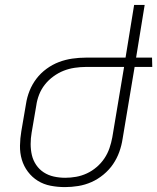

<svg xmlns="http://www.w3.org/2000/svg" viewBox="-20 -755 641 783"><path d="M245 8Q215 8 186.5 2.5Q158 -3 134.5 -17.5Q111 -32 94 -54.5Q77 -77 69 -104Q61 -131 61.5 -161Q62 -191 67 -220L86 -331Q90 -358 100.5 -384.5Q111 -411 128.5 -434Q146 -457 170 -474.5Q194 -492 220.5 -502Q247 -512 275 -516Q303 -520 330 -520H492L527 -735H570L535 -520H600L601 -482H529L480 -189Q476 -162 466.5 -135.5Q457 -109 441 -85.5Q425 -62 402 -43Q379 -24 353 -12.5Q327 -1 299.5 3.5Q272 8 245 8ZM246 -30Q268 -30 290.5 -34Q313 -38 334.5 -48Q356 -58 374.5 -74Q393 -90 406 -109.5Q419 -129 426.5 -151Q434 -173 438 -195L486 -482H330Q308 -482 284.5 -478.5Q261 -475 239.5 -466.5Q218 -458 198 -443.5Q178 -429 163 -410Q148 -391 139.5 -369Q131 -347 128 -325L109 -214Q105 -191 105 -167.5Q105 -144 110 -122.5Q115 -101 127.5 -82.5Q140 -64 158.5 -52Q177 -40 199.5 -35Q222 -30 246 -30Z"/></svg>

Font: Iosevka Extralight Extended
Style: Italic
Weight: 200
Width: 7
Italic angle: -9°
Monospace: yes
Designer: Belleve Invis
Foundry: Belleve Invis
Version: Version 32.5.0; ttfautohint (v1.8.4)